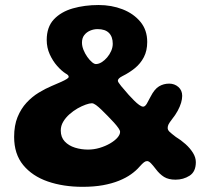

<svg xmlns="http://www.w3.org/2000/svg" viewBox="-20 -668 799 746"><path d="M300.8 57.9Q225.8 57.9 165.6 37.1Q105.4 16.2 70.1 -26.7Q34.9 -69.6 34.9 -136.1Q34.9 -180.6 48.2 -213.2Q61.6 -245.8 83.2 -269.1Q104.9 -292.4 130.4 -307.9Q155.9 -323.5 180.1 -333.6Q203.6 -343.5 218.4 -350.2Q233.1 -356.9 240 -361.5Q246.9 -366.1 246.9 -369.4Q246.9 -373.1 243.9 -376.2Q240.9 -379.4 235 -382.5Q219 -392.6 202 -411.9Q185 -431.1 173.2 -457.1Q161.5 -483 161.5 -512.8Q161.5 -563 189.2 -592.6Q217 -622.2 262.9 -635.4Q308.9 -648.5 363.2 -648.5Q413.4 -648.5 456.2 -631.9Q499 -615.2 525.5 -583.3Q552 -551.4 552 -505.1Q552 -471 539 -446Q526 -421 504.2 -403.2Q482.4 -385.5 455.9 -372.4Q446.4 -367.6 442.1 -363.1Q437.9 -358.6 437.9 -354.2Q437.9 -349.4 450.8 -333.5Q463.8 -317.6 480 -299.5Q490.5 -288.1 501 -277.5Q511.5 -266.9 520.9 -260.2Q530.2 -253.6 536.2 -253.6Q543.5 -253.6 550.4 -265.1Q557.2 -276.6 565.1 -292.4Q580.1 -321.9 597.9 -332.5Q615.8 -343.1 637.1 -343.1Q658.1 -343.1 673 -330.1Q687.9 -317.1 687.9 -295.5Q687.9 -283.2 683.6 -268.5Q679.2 -253.8 670.4 -237.5Q661.6 -221.2 648.1 -204.4Q638.1 -191.4 634.8 -184.7Q631.5 -178 631.5 -170.8Q631.5 -162.9 638.8 -155.9Q646.1 -149 662.9 -136.2Q682.9 -124.1 700.8 -108.1Q718.6 -92.1 729.8 -74.1Q740.9 -56.1 740.9 -38Q740.9 -0.9 716.7 14.6Q692.5 30.1 662 30.1Q634.8 30.1 617.4 19.4Q600.1 8.6 585.4 -11Q574.8 -25 566.5 -33.6Q558.2 -42.1 551.6 -42.1Q545.5 -42.1 539.4 -37.4Q533.2 -32.8 521.9 -20.1Q509 -5 489.2 9.1Q469.5 23.2 442.2 34.2Q415 45.2 379.9 51.6Q344.8 57.9 300.8 57.9ZM321.9 -86.8Q344.8 -86.8 367.1 -93.4Q389.4 -100.1 407.4 -110.5Q425.4 -120.9 436 -132.9Q446.6 -145 446.6 -155.6Q446.6 -161.1 440.2 -170.3Q433.9 -179.5 422.8 -191.8Q411.6 -204 397.8 -218.1Q385.9 -230.5 374.2 -241.6Q362.6 -252.8 353.1 -259.8Q343.5 -266.8 336.8 -266.8Q328 -266.8 313.1 -261.5Q298.1 -256.2 281.4 -246.8Q264.8 -237.2 249.9 -224.1Q235 -210.9 225.6 -195Q216.1 -179.1 216.1 -160.8Q216.1 -134.8 231.6 -118.3Q247.1 -101.9 271.4 -94.3Q295.6 -86.8 321.9 -86.8ZM352.5 -419.1Q363.4 -419.1 374.9 -426.2Q386.5 -433.4 396.3 -444.9Q406.1 -456.4 412.1 -470.3Q418.1 -484.2 418.1 -497.9Q418.1 -525 403.5 -539.9Q388.9 -554.9 359 -554.9Q344.2 -554.9 330.3 -549Q316.4 -543.1 307.4 -531.6Q298.5 -520.1 298.5 -502.4Q298.5 -488.9 304.3 -474.4Q310.1 -459.9 319 -447.2Q327.9 -434.6 336.9 -426.9Q346 -419.1 352.5 -419.1Z"/></svg>

Font: Gluten Thin
Style: Regular
Weight: 100
Designer: Tyler Finck
Foundry: Etcetera Type Company
Version: Version 1.300